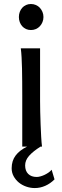

<svg xmlns="http://www.w3.org/2000/svg" viewBox="-20 -743 316 973"><path d="M75.7 -656.7Q75.7 -670.4 80.1 -682.4Q84.5 -694.3 92.5 -703.4Q100.6 -712.4 111.8 -717.5Q123 -722.7 136.7 -722.7Q150.4 -722.7 162.1 -717.5Q173.8 -712.4 182.1 -703.4Q190.4 -694.3 195.3 -682.4Q200.2 -670.4 200.2 -656.7Q200.2 -643.1 195.3 -631.1Q190.4 -619.1 182.1 -610.1Q173.8 -601.1 162.1 -595.9Q150.4 -590.8 136.7 -590.8Q123 -590.8 111.8 -595.9Q100.6 -601.1 92.5 -610.1Q84.5 -619.1 80.1 -631.1Q75.7 -643.1 75.7 -656.7ZM183.1 -231.9Q183.1 -208.5 183.8 -176.5Q184.6 -144.5 185.8 -111.8Q187 -79.1 188.7 -49.3Q190.4 -19.5 192.9 0H92.8V-258.8Q92.8 -294.4 92.5 -329.1Q92.3 -363.8 91.6 -394.8Q90.8 -425.8 89.4 -452.4Q87.9 -479 85.4 -498H183.1ZM185.5 0Q147.5 23.9 127.4 46.6Q107.4 69.3 107.4 95.2Q107.4 123 123 138.4Q138.7 153.8 166 153.8Q173.8 153.8 184.1 151.1Q194.3 148.4 204.8 143.6Q215.3 138.7 225.1 132.1Q234.9 125.5 241.7 117.2L256.3 166Q234.9 187.5 209.2 198.7Q183.6 210 156.2 210Q133.8 210 112.8 202.6Q91.8 195.3 75.4 181.9Q59.1 168.5 49.1 150.1Q39.1 131.8 39.1 109.9Q39.1 71.8 59.1 45.2Q79.1 18.6 117.2 0Z"/></svg>

Font: Andika Compact
Style: Regular
Weight: 400
Designer: Victor Gaultney, Annie Olsen, Julie Remington, Don Collingsworth, Eric Hays, Becca Hirsbrunner
Foundry: SIL International
Version: Version 5.000 ; LnSpcTght